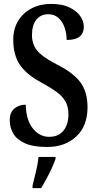

<svg xmlns="http://www.w3.org/2000/svg" viewBox="-20 -744 500 985"><path d="M222 10Q150 10 108 -9Q66 -28 48 -59Q30 -90 30 -127Q30 -168 54 -187.5Q78 -207 112 -207Q114 -128 148.5 -85Q183 -42 232 -42Q280 -42 305.5 -73.5Q331 -105 331 -158Q331 -197 315.5 -224Q300 -251 269.5 -273Q239 -295 195 -319Q116 -361 82 -411.5Q48 -462 48 -540Q48 -596 73.5 -637.5Q99 -679 143 -701.5Q187 -724 241 -724Q298 -724 335 -706.5Q372 -689 391 -662.5Q410 -636 410 -607Q410 -574 389 -556.5Q368 -539 322 -539Q322 -572 311.5 -602.5Q301 -633 280 -652Q259 -671 228 -671Q189 -671 166.5 -643Q144 -615 144 -564Q144 -533 155.5 -508Q167 -483 195.5 -460.5Q224 -438 276 -411Q357 -370 393 -321Q429 -272 429 -194Q429 -98 371.5 -44Q314 10 222 10ZM147 208Q155 176 164.5 136Q174 96 178 61H265V71Q258 92 245.5 119Q233 146 218.5 173Q204 200 191 221H147Z"/></svg>

Font: Noto Serif Myanmar ExtraCondensed SemiBold
Style: Regular
Weight: 600
Width: 2
Designer: Ben Mitchell and the Monotype Design Team
Foundry: Monotype Imaging Inc.
Version: Version 2.106; ttfautohint (v1.8.4.7-5d5b)